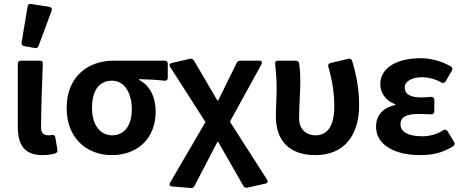

<svg xmlns="http://www.w3.org/2000/svg" viewBox="-20 -777 2354 975"><path d="M120.1 -744.1 89.8 -561.5C87.9 -550.8 92.8 -544.9 102.5 -543L157.2 -533.2C166 -531.2 172.9 -535.2 175.8 -543.9L242.2 -722.7C246.1 -733.4 241.2 -740.2 230.5 -742.2L138.7 -756.8C128.9 -758.8 122.1 -754.9 120.1 -744.1ZM70.3 -135.7C70.3 -45.9 99.6 10.7 196.3 10.7C224.6 10.7 244.1 6.8 260.7 2C269.5 -1 273.4 -7.8 271.5 -16.6L260.7 -80.1C258.8 -89.8 252 -93.8 242.2 -91.8C237.3 -89.8 231.4 -89.8 227.5 -89.8C202.1 -89.8 188.5 -99.6 188.5 -129.9C188.5 -211.9 193.4 -342.8 197.3 -453.1C198.2 -462.9 192.4 -468.8 182.6 -468.8H85.9C76.2 -468.8 70.3 -462.9 70.3 -453.1Z M318.4 -228.5C318.4 -73.2 422.9 10.7 547.9 10.7C676.8 10.7 770.5 -72.3 770.5 -210C770.5 -285.2 740.2 -343.8 686.5 -371.1V-375C733.4 -374 769.5 -372.1 815.4 -367.2C826.2 -366.2 832 -372.1 832 -381.8V-453.1C832 -462.9 826.2 -468.8 816.4 -468.8H554.7C432.6 -468.8 318.4 -392.6 318.4 -228.5ZM649.4 -221.7C649.4 -138.7 610.4 -89.8 549.8 -89.8C489.3 -89.8 447.3 -141.6 447.3 -228.5C447.3 -326.2 489.3 -367.2 549.8 -367.2C614.3 -367.2 649.4 -300.8 649.4 -221.7Z M853.5 169.9 949.2 177.7C958 178.7 963.9 174.8 967.8 167L1084 -56.6H1087.9L1215.8 167C1219.7 174.8 1227.5 177.7 1236.3 175.8L1328.1 155.3C1338.9 153.3 1341.8 144.5 1335.9 134.8L1147.5 -159.2L1307.6 -450.2C1313.5 -460.9 1308.6 -468.8 1296.9 -468.8H1200.2C1191.4 -468.8 1185.5 -464.8 1181.6 -457L1087.9 -266.6H1084L964.8 -469.7C960 -477.5 953.1 -480.5 944.3 -478.5L851.6 -457C840.8 -454.1 837.9 -447.3 843.8 -437.5L1023.4 -157.2L843.8 150.4C837.9 160.2 841.8 168.9 853.5 169.9Z M1380.9 -185.5C1380.9 -66.4 1445.3 10.7 1582 10.7C1722.7 10.7 1803.7 -84 1803.7 -243.2C1803.7 -317.4 1791 -393.6 1768.6 -466.8C1765.6 -476.6 1757.8 -480.5 1749 -478.5L1658.2 -457C1647.5 -454.1 1644.5 -447.3 1647.5 -437.5C1669.9 -359.4 1677.7 -295.9 1677.7 -238.3C1677.7 -135.7 1641.6 -89.8 1583 -89.8C1537.1 -89.8 1499 -118.2 1499 -175.8C1499 -236.3 1504.9 -312.5 1504.9 -354.5C1504.9 -391.6 1503.9 -425.8 1499 -455.1C1497.1 -463.9 1491.2 -468.8 1482.4 -468.8H1391.6C1380.9 -468.8 1376 -462.9 1377 -452.1C1382.8 -407.2 1384.8 -362.3 1384.8 -329.1C1384.8 -281.2 1380.9 -233.4 1380.9 -185.5Z M1889.6 -132.8C1889.6 -39.1 1988.3 10.7 2113.3 10.7C2172.9 10.7 2223.6 1 2281.2 -34.2C2289.1 -40 2291 -46.9 2286.1 -55.7L2252.9 -110.4C2248 -119.1 2239.3 -121.1 2230.5 -115.2C2194.3 -92.8 2158.2 -85 2126 -85C2053.7 -85 2013.7 -106.4 2013.7 -145.5C2013.7 -181.6 2042 -198.2 2103.5 -198.2C2125 -198.2 2146.5 -197.3 2168.9 -196.3C2179.7 -195.3 2185.5 -202.1 2185.5 -211.9V-269.5C2185.5 -279.3 2179.7 -285.2 2168.9 -285.2C2151.4 -283.2 2134.8 -282.2 2119.1 -282.2C2062.5 -282.2 2035.2 -299.8 2035.2 -332C2035.2 -364.3 2071.3 -384.8 2122.1 -384.8C2157.2 -384.8 2191.4 -375 2221.7 -358.4C2230.5 -353.5 2238.3 -355.5 2243.2 -364.3L2274.4 -418C2279.3 -426.8 2277.3 -434.6 2269.5 -439.5C2223.6 -465.8 2169.9 -481.4 2116.2 -481.4C2007.8 -481.4 1911.1 -440.4 1911.1 -348.6C1911.1 -308.6 1937.5 -264.6 1987.3 -248V-244.1C1929.7 -230.5 1889.6 -197.3 1889.6 -132.8Z"/></svg>

Font: Ed Sans Neue SemiBold
Style: Regular
Weight: 600
Designer: Stephen Hutchings
Version: Version 1.004;PS 001.004;hotconv 1.0.88;makeotf.lib2.5.64775